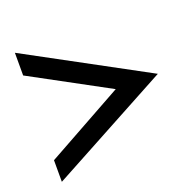

<svg xmlns="http://www.w3.org/2000/svg" viewBox="-92 -612 666 660"><g transform="rotate(-20 241.0 -282.0)"><path d="M27 -46 464 -282 27 -518V-435L310 -282L27 -125Z"/></g></svg>

Font: Charger Sport
Style: SeBd
Weight: 600
Designer: Jasper
Foundry: Cannot Into Space Fonts
Version: Version 1.1